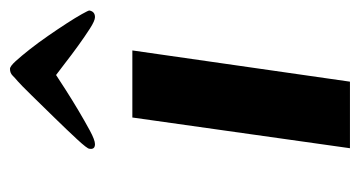

<svg xmlns="http://www.w3.org/2000/svg" viewBox="-184 -520 704 375"><g transform="rotate(-90 167.5 -332.0)"><path d="M74 -498Q82 -498 100.5 -508Q119 -518 140 -530.5Q161 -543 180.5 -555.5Q200 -568 209 -574Q216 -569 232 -556.5Q248 -544 266 -531Q284 -518 299.5 -508Q315 -498 322 -498Q333 -498 335 -509Q335 -511 328 -523.5Q321 -536 310 -553Q299 -570 285.5 -589.5Q272 -609 259 -625.5Q246 -642 236 -653Q226 -664 221 -664Q213 -664 208 -659Q203 -654 197 -649Q190 -643 169 -621.5Q148 -600 125 -576.5Q102 -553 83.5 -533Q65 -513 65 -509Q63 -498 74 -498ZM66 0 126 -425H257L196 0Z"/></g></svg>

Font: Gamine
Style: Bold Italic
Weight: 700
Designer: Tapiwanashe Sebastian Garikayi
Version: Version 1.000